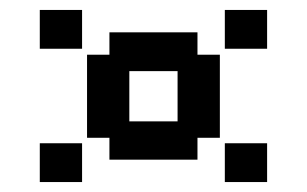

<svg xmlns="http://www.w3.org/2000/svg" viewBox="-20 -501 618 386"><path d="M200 -180V-224H155V-391H200V-436H377V-391H422V-224H377V-180ZM60 -135V-213H145V-135ZM60 -403V-481H145V-403ZM240 -257H337V-358H240ZM432 -135V-213H517V-135ZM432 -403V-481H517V-403Z"/></svg>

Font: Pixelify Sans
Style: Bold
Weight: 700
Designer: Stefie Justprince
Foundry: Typecalism Foundryline
Version: Version 1.000